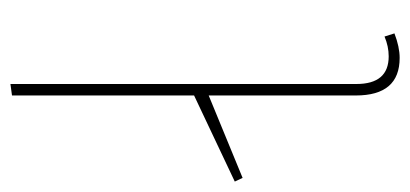

<svg xmlns="http://www.w3.org/2000/svg" viewBox="-281 -547 786 368"><g transform="rotate(-90 112.0 -363.0)"><path d="M226 -19 232 0Q206 10 185 10Q113 10 113 -74V-356L-45 -291L-52 -306L113 -384V-733L135 -736V-73Q135 -11 188 -11Q207 -11 226 -19Z"/></g></svg>

Font: FiraSans
Style: Regular
Weight: 150
Designer: Carrois Corporate & Edenspiekermann AG
Foundry: Carrois Corporate GbR & Edenspiekermann AG
Version: Version 3.106;PS 003.106;hotconv 1.0.70;makeotf.lib2.5.58329